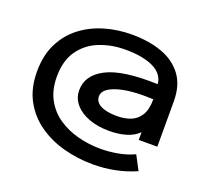

<svg xmlns="http://www.w3.org/2000/svg" viewBox="-113 -767 976 913"><g transform="rotate(20 375.0 -311.0)"><path d="M442 11Q365 11 293 -8.5Q221 -28 164.5 -68Q108 -108 75 -169Q42 -230 42 -314Q42 -396 72.5 -456.5Q103 -517 154.5 -556Q206 -595 271 -614Q336 -633 407 -633Q492 -633 558.5 -609.5Q625 -586 663.5 -535Q702 -484 702 -402V-173H608V-212Q584 -188 546 -176.5Q508 -165 460 -165Q403 -165 358 -181.5Q313 -198 287 -228.5Q261 -259 261 -299Q261 -375 342.5 -417Q424 -459 602 -453Q598 -503 545 -529Q492 -555 402 -555Q333 -555 273 -531.5Q213 -508 176 -456.5Q139 -405 139 -323Q139 -256 165.5 -208Q192 -160 236.5 -130Q281 -100 336.5 -85.5Q392 -71 451 -71Q493 -71 537.5 -79Q582 -87 620 -105L658 -33Q558 11 442 11ZM471 -244Q510 -244 540.5 -256Q571 -268 589 -297.5Q607 -327 607 -378Q493 -384 426 -363Q359 -342 359 -304Q359 -275 388.5 -259.5Q418 -244 471 -244Z"/></g></svg>

Font: Inconsolata ExtraExpanded SemiBold
Style: Regular
Weight: 600
Width: 8
Monospace: yes
Designer: Raph Levien, Cyreal, Brenton Simpson
Foundry: Raph Levien, Cyreal, Google
Version: Version 3.001; ttfautohint (v1.8.2.53-6de2)